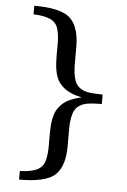

<svg xmlns="http://www.w3.org/2000/svg" viewBox="-57 -745 602 910"><g transform="rotate(5 244.0 -290.5)"><path d="M428.2 -268.1Q384.8 -268.1 357.4 -263.2Q330.1 -258.3 312 -241.2Q300.3 -230 294.4 -212.4Q288.6 -194.8 286.4 -175.3Q284.2 -155.8 284.2 -135.7V-49.8Q284.2 -25.9 280.5 -2.9Q276.9 20 268.3 40.8Q259.8 61.5 243.2 79.1Q230.5 92.3 211.9 100.6Q193.4 108.9 170.4 114Q147.5 119.1 121.6 121.1Q95.7 123 68.8 123V82Q75.2 82 88.4 81.1Q101.6 80.1 116.9 77.1Q132.3 74.2 147 68.1Q161.6 62 170.9 51.8Q181.6 40.5 186.5 23.9Q191.4 7.3 193.4 -12.5Q195.3 -32.2 195.1 -53.7Q194.8 -75.2 194.8 -96.2Q194.8 -113.3 195.6 -132.1Q196.3 -150.9 199.2 -169.2Q202.1 -187.5 208 -203.9Q213.9 -220.2 224.1 -232.9Q243.7 -258.8 271.5 -271.5Q299.3 -284.2 330.1 -291Q314.5 -294.4 299.8 -298.8Q285.2 -303.2 271.5 -310.1Q257.8 -316.9 245.8 -326.2Q233.9 -335.4 224.1 -348.1Q213.9 -360.8 208 -377.2Q202.1 -393.6 199.2 -411.9Q196.3 -430.2 195.6 -449Q194.8 -467.8 194.8 -484.9Q194.8 -505.9 195.1 -527.3Q195.3 -548.8 193.4 -568.6Q191.4 -588.4 186.5 -605Q181.6 -621.6 170.9 -632.8Q161.6 -643.1 147 -649.2Q132.3 -655.3 116.9 -658.2Q101.6 -661.1 88.4 -662.1Q75.2 -663.1 68.8 -663.1V-704.1Q95.7 -704.1 121.6 -702.1Q147.5 -700.2 170.4 -695.1Q193.4 -689.9 211.9 -681.6Q230.5 -673.3 243.2 -660.2Q259.8 -642.6 268.3 -621.6Q276.9 -600.6 280.5 -577.9Q284.2 -555.2 284.2 -530.8V-445.3Q284.2 -425.3 286.4 -405.8Q288.6 -386.2 294.4 -368.7Q300.3 -351.1 312 -339.8Q330.1 -322.8 357.4 -317.9Q384.8 -313 428.2 -313Z"/></g></svg>

Font: Charis SIL Eur
Style: Regular
Weight: 400
Foundry: SIL International
Version: Version 5.000